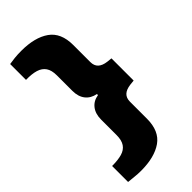

<svg xmlns="http://www.w3.org/2000/svg" viewBox="-281 -808 1028 1028"><g transform="rotate(-45 233.0 -294.0)"><path d="M29 153V32Q74 32 103.5 23.5Q133 15 148 -7Q163 -29 163 -68V-185Q163 -229 184.5 -256.5Q206 -284 244 -290V-298Q206 -305 184.5 -332Q163 -359 163 -403V-520Q163 -559 148 -581Q133 -603 103.5 -612Q74 -621 29 -620V-740Q47 -743 69.5 -745.5Q92 -748 121 -748Q223 -748 281.5 -707Q340 -666 340 -573V-444Q340 -416 356.5 -400.5Q373 -385 406 -381L434 -378V-210L406 -207Q373 -203 356.5 -187.5Q340 -172 340 -144V-15Q340 78 281.5 119Q223 160 121 160Q96 160 74.5 157.5Q53 155 29 153Z"/></g></svg>

Font: REM Medium ExtraBold
Style: Regular
Weight: 800
Version: Version 1.005;gftools[0.9.28]